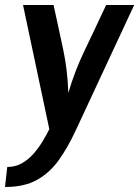

<svg xmlns="http://www.w3.org/2000/svg" viewBox="-77 -517 556 767"><path d="M-48 150Q-15 150 11 135Q37 120 57.5 96.5Q78 73 93.5 47Q109 21 120 -1L15 -497H137Q149 -441 158.5 -398Q168 -355 176 -316.5Q184 -278 189 -237.5Q194 -197 196 -146Q210 -193 225 -232Q240 -271 258.5 -310Q277 -349 298.5 -394Q320 -439 347 -497H459L226 3Q195 70 159 121Q123 172 72 201Q21 230 -57 230Z"/></svg>

Font: Rosario Light
Style: Bold Italic
Weight: 700
Italic angle: -8.05°
Version: Version 1.101; ttfautohint (v1.8.1.43-b0c9)